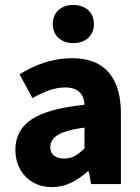

<svg xmlns="http://www.w3.org/2000/svg" viewBox="-20 -743 567 775"><path d="M190 12Q145 12 111.5 -8Q78 -28 60 -62Q42 -96 42 -138Q42 -218 108 -261.5Q174 -305 321 -320Q320 -342 311.5 -357.5Q303 -373 286 -381.5Q269 -390 243 -390Q212 -390 180 -379Q148 -368 111 -347L59 -443Q91 -463 125 -477.5Q159 -492 195.5 -500Q232 -508 271 -508Q335 -508 378.5 -483.5Q422 -459 445 -409.5Q468 -360 468 -283V0H348L338 -51H334Q302 -23 267 -5.5Q232 12 190 12ZM239 -103Q264 -103 283 -114Q302 -125 321 -144V-228Q269 -221 238.5 -210Q208 -199 195.5 -183.5Q183 -168 183 -149Q183 -126 198.5 -114.5Q214 -103 239 -103ZM276 -569Q239 -569 216 -590Q193 -611 193 -646Q193 -681 216 -702Q239 -723 276 -723Q313 -723 336 -702Q359 -681 359 -646Q359 -611 336 -590Q313 -569 276 -569Z"/></svg>

Font: Source Sans 3 ExtraLight
Style: Bold
Weight: 700
Version: Version 3.052;hotconv 1.1.0;makeotfexe 2.6.0